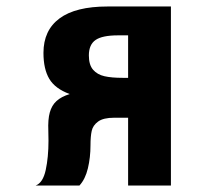

<svg xmlns="http://www.w3.org/2000/svg" viewBox="-20 -572 640 592"><path d="M129.5 -138Q129.5 -160.5 129 -169Q127.5 -203.5 133.5 -225.2Q139.5 -247 154.2 -260.5Q169 -274 195 -282Q150 -298.5 132 -328.8Q114 -359 114 -409Q114 -478.5 163.5 -515.2Q213 -552 312 -552H507V0H375V-209H332Q298.5 -209 282.5 -197.2Q266.5 -185.5 262.8 -168.5Q259 -151.5 259 -124Q259 -86.5 251 -53Q243 -19.5 225 0H90Q112.5 -8.5 121 -48Q129.5 -87.5 129.5 -138ZM375 -332V-463H344Q295.5 -463 274.8 -448.8Q254 -434.5 254 -401Q254 -372 267 -357Q280 -342 302 -337Q324 -332 358 -332Z"/></svg>

Font: JuliaMono Black
Style: Regular
Weight: 900
Monospace: yes
Designer: cormullion
Foundry: corm
Version: Version 0.054; ttfautohint (v1.8.4)